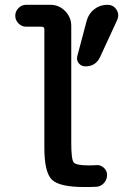

<svg xmlns="http://www.w3.org/2000/svg" viewBox="-20 -750 540 780"><path d="M416 -730.5Q440.4 -730.5 453.1 -710.9Q465.8 -691.4 456.1 -668.9L386.7 -518.6Q368.2 -479.5 326.2 -480.5Q310.5 -480.5 300.3 -492.7Q290 -504.9 293.9 -521.5L332 -665Q339.8 -694.3 362.8 -712.4Q385.7 -730.5 416 -730.5ZM85.9 -641.6Q68.4 -641.6 55.2 -654.8Q42 -668 42 -686Q42 -704.1 55.2 -717.3Q68.4 -730.5 85.9 -730.5H184.6Q219.7 -730.5 244.6 -705.1Q269.5 -679.7 269.5 -644.5V-169.9Q269.5 -102.5 279.3 -90.3Q289.1 -78.1 339.8 -78.1Q358.4 -78.1 370.1 -79.1Q387.7 -81.1 401.4 -68.8Q415 -56.6 415 -39.1Q415 -20.5 402.3 -6.3Q389.6 7.8 371.1 8.8Q356.4 9.8 322.3 9.8Q221.7 9.8 190.9 -20Q160.2 -49.8 160.2 -150.4V-630.9Q160.2 -641.6 148.4 -641.6Z"/></svg>

Font: Rounded-X Mgen+ 2m medium
Style: Regular
Weight: 500
Designer: [Source Han Sans]
Ryoko NISHIZUKA  (kana & ideographs); Paul D. Hunt (Latin, Greek & Cyrillic); Wenlong ZHANG  (bopomofo
Version: Version 1.059.20150602